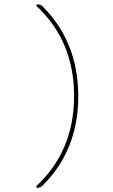

<svg xmlns="http://www.w3.org/2000/svg" viewBox="-20 -790 540 920"><path d="M155.3 100.6Q335 -67.4 335 -330.1Q335 -592.8 155.3 -760.7Q152.3 -762.7 154.8 -766.1Q157.2 -769.5 160.2 -769.5Q173.8 -769.5 184.6 -758.8Q354.5 -588.9 355 -330.1Q355.5 -71.3 184.6 98.6Q173.8 109.4 160.2 110.4Q156.2 110.4 154.3 106.4Q152.3 102.5 155.3 100.6Z"/></svg>

Font: Rounded-X Mgen+ 2m thin
Style: Regular
Weight: 100
Designer: [Source Han Sans]
Ryoko NISHIZUKA  (kana & ideographs); Paul D. Hunt (Latin, Greek & Cyrillic); Wenlong ZHANG  (bopomofo
Version: Version 1.059.20150602